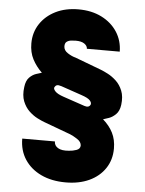

<svg xmlns="http://www.w3.org/2000/svg" viewBox="-59 -784 739 978"><g transform="rotate(5 310.5 -295.0)"><path d="M530.3 -541H362.3Q361.8 -556.2 346.4 -566.7Q331.1 -577.1 302.7 -577.1Q292.5 -577.1 279.3 -575.7Q266.1 -574.2 256.6 -567.4Q247.1 -560.5 247.1 -543.9Q247.1 -522.9 268.6 -509.3Q290 -495.6 308.6 -491.2L443.4 -440.4Q457.5 -435.1 479.2 -423.8Q501 -412.6 522 -393.1Q543 -373.5 554.9 -343.8Q566.9 -314 561.5 -271.5Q557.1 -239.7 540.3 -223.1Q523.4 -206.5 505.4 -200.2Q487.3 -193.8 478.5 -191.4L475.6 -190.4Q508.8 -161.6 526.4 -126.7Q543.9 -91.8 543.9 -46.9Q543.9 11.2 514.6 54.9Q485.4 98.6 433.6 122.6Q381.8 146.5 313.5 146.5Q241.7 146.5 188 121.1Q134.3 95.7 104.2 50Q74.2 4.4 74.2 -56.6H241.2Q241.2 -35.6 260.3 -23.9Q279.3 -12.2 316.4 -15.6Q335.4 -16.6 354.5 -23.2Q373.5 -29.8 374 -46.9Q373.5 -65.9 352.3 -79.6Q331.1 -93.3 315.4 -99.6L180.7 -149.4Q165.5 -154.8 143.3 -166Q121.1 -177.2 100.3 -196.8Q79.6 -216.3 67.6 -246.3Q55.7 -276.4 61.5 -319.3Q65.4 -352.1 81.3 -368.2Q97.2 -384.3 115.5 -390.4Q133.8 -396.5 144.5 -399.4Q114.7 -428.2 96.4 -463.1Q78.1 -498 78.1 -543.9Q78.1 -599.6 106.7 -643.3Q135.3 -687 185.8 -712.2Q236.3 -737.3 302.7 -737.3Q370.1 -737.3 421.1 -711.7Q472.2 -686 501 -641.6Q529.8 -597.2 530.3 -541ZM406.2 -258.8Q410.2 -268.6 399.7 -280.5Q389.2 -292.5 355.5 -303.7L250 -339.8Q233.9 -345.2 226.3 -342.5Q218.8 -339.8 214.8 -332Q210 -323.7 221.7 -310.8Q233.4 -297.9 265.6 -287.1L375 -250Q397.9 -242.2 406.2 -258.8Z"/></g></svg>

Font: Inter Black
Style: Regular
Weight: 900
Designer: Rasmus Andersson
Foundry: rsms
Version: Version 4.000;git-a52131595